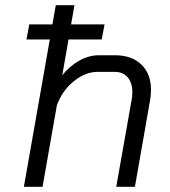

<svg xmlns="http://www.w3.org/2000/svg" viewBox="-20 -720 654 740"><path d="M562 -374Q562 -357 559 -337L500 0H428L488 -339Q490 -348 490 -365Q490 -401 472 -422Q454 -443 422 -443H356Q309 -443 264 -406.5Q219 -370 199 -313L144 0H72L172 -568H82L93 -626H182L195 -700H267L254 -626H383L372 -568H244L220 -430Q249 -466 286 -486.5Q323 -507 360 -507H424Q488 -507 525 -471Q562 -435 562 -374Z"/></svg>

Font: Bai Jamjuree
Style: Italic
Weight: 400
Italic angle: -10°
Version: Version 1.000; ttfautohint (v1.6)